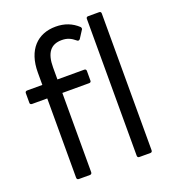

<svg xmlns="http://www.w3.org/2000/svg" viewBox="-144 -883 909 1016"><g transform="rotate(-20 311.0 -375.0)"><path d="M188 25C194 25 199 21 199 13V-433H350C357 -433 361 -437 361 -443V-498C361 -505 357 -509 350 -509H199V-577C199 -658 229 -697 291 -697C321 -697 342 -688 367 -667C372 -662 378 -664 383 -669L410 -711C414 -715 414 -721 410 -727C376 -759 335 -775 285 -775C182 -775 114 -706 114 -579V-509H29C21 -509 17 -505 17 -498V-443C17 -437 21 -433 29 -433H114V13C114 21 118 25 126 25ZM528 25C535 25 539 21 539 13V-757C539 -764 535 -768 528 -768H466C459 -768 455 -764 455 -757V13C455 21 459 25 466 25Z"/></g></svg>

Font: LINE Seed JP App_OTF Regular
Style: Regular
Weight: 400
Designer: LY Corporation & Fontrix & Fontworks
Version: Version 1.002